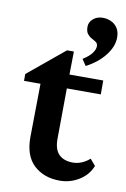

<svg xmlns="http://www.w3.org/2000/svg" viewBox="-80 -726 515 784"><g transform="rotate(10 177.5 -334.0)"><path d="M355.5 -75.2Q339.8 -36.1 303.2 -13.7Q266.6 8.8 223.6 8.8Q158.2 8.8 116.7 -29.3Q75.2 -67.4 75.2 -144.5L78.1 -367.2H9.8V-395.5L161.1 -520.5H189.5L187.5 -391.6L185.5 -157.2Q185.5 -113.3 206.1 -93.3Q226.6 -73.2 263.7 -73.2Q283.2 -73.2 301.3 -81.1Q319.3 -88.9 333 -101.6ZM136.7 -367.2V-424.8H328.1V-367.2ZM247.1 -470.7 229.5 -497.1Q255.9 -513.7 267.1 -529.3Q278.3 -544.9 278.3 -557.6Q278.3 -569.3 270.5 -574.7Q262.7 -580.1 252.4 -585.4Q242.2 -590.8 234.4 -600.6Q226.6 -610.4 226.6 -629.9Q226.6 -649.4 242.7 -663.1Q258.8 -676.8 282.2 -676.8Q301.8 -676.8 317.9 -668.9Q334 -661.1 343.8 -646Q353.5 -630.9 353.5 -607.4Q353.5 -570.3 324.7 -533.2Q295.9 -496.1 247.1 -470.7Z"/></g></svg>

Font: Crimson Pro SemiBold
Style: Regular
Weight: 600
Designer: Jacques Le Bailly
Foundry: Baron von Fonthausen
Version: Version 1.003